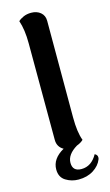

<svg xmlns="http://www.w3.org/2000/svg" viewBox="-134 -756 563 981"><g transform="rotate(-15 147.5 -265.0)"><path d="M280 94Q280 101 278 105Q266 136 233 157Q200 178 154 178Q117 178 86.5 159Q56 140 56 99Q56 42 120 6Q105 -2 96.5 -16Q88 -30 88 -49L87 -560Q87 -633 70 -682Q80 -692 98 -700Q116 -708 139 -708Q169 -708 188.5 -691.5Q208 -675 208 -647V-136Q208 -57 225 -13Q212 0 190 8Q135 41 135 85Q135 130 182 130Q235 130 266 74Q280 81 280 94Z"/></g></svg>

Font: Arima Madurai ExtraBold
Style: Regular
Weight: 800
Designer: Joana Correia and Natanael Gama
Foundry: NDISCOVER
Version: Version 1.019